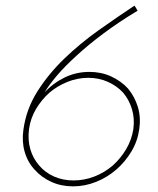

<svg xmlns="http://www.w3.org/2000/svg" viewBox="-20 -653 560 681"><path d="M83 -195Q88 -233 107.5 -266Q127 -299 155 -324Q183 -348 219 -362.5Q255 -377 293 -377Q331 -377 363 -362.5Q395 -348 417 -324Q438 -299 448 -266Q458 -233 453 -195Q447 -157 427.5 -124Q408 -91 380 -66Q351 -41 315 -27Q279 -13 241 -13Q203 -13 171.5 -27Q140 -41 119 -66Q97 -91 87.5 -124Q78 -157 83 -195ZM63 -193Q57 -151 67.5 -114.5Q78 -78 103 -51Q127 -24 162 -8Q197 8 239 8Q281 8 321 -8Q361 -24 393 -52Q424 -79 446 -115.5Q468 -152 474 -195Q480 -237 469 -273.5Q458 -310 434 -339Q409 -366 374 -382Q339 -398 297 -398Q250 -398 209 -378Q168 -358 138 -325Q154 -352 182 -385Q210 -418 252 -456Q292 -493 346 -533.5Q400 -574 468 -615Q465 -620 462.5 -624.5Q460 -629 457 -633Q395 -592 329.5 -545.5Q264 -499 208 -445Q152 -391 112.5 -328.5Q73 -266 63 -193Z"/></svg>

Font: Josefin Slab ExtraLight
Style: Italic
Weight: 250
Italic angle: -12°
Designer: Santiago Orozco
Foundry: Typemade
Version: Version 2.100